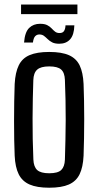

<svg xmlns="http://www.w3.org/2000/svg" viewBox="-20 -843 445 870"><path d="M202.9 7.6Q147.5 7.6 114 -7Q80.5 -21.7 64.7 -53.6Q48.9 -85.5 46.5 -137.3Q45.1 -167.1 44.4 -207.9Q43.7 -248.6 43.7 -293.7Q43.7 -338.8 44.4 -382.7Q45.1 -426.6 46.5 -462.5Q49.4 -515.3 65.1 -547.2Q80.7 -579.1 114.2 -593.3Q147.6 -607.6 202.9 -607.6Q259.5 -607.6 292.6 -592.9Q325.8 -578.1 341.1 -546.3Q356.3 -514.4 358.7 -462.5Q360.1 -429.6 360.8 -388.5Q361.6 -347.5 361.6 -303.5Q361.6 -259.4 360.8 -216.7Q360.1 -174 358.7 -137.3Q356.2 -85.5 340.8 -53.6Q325.3 -21.7 292.1 -7Q259 7.6 202.9 7.6ZM202.9 -57.9Q242.2 -57.9 257.5 -72.7Q272.8 -87.6 274.1 -119.2Q275.6 -164.5 276.5 -209.2Q277.5 -253.9 277.7 -298.8Q277.9 -343.7 276.9 -389.1Q276 -434.6 274.1 -481.4Q272.8 -514.1 256.9 -528.1Q241 -542.1 202.9 -542.1Q164.7 -542.1 148.3 -527.3Q132 -512.5 131 -479.8Q129.6 -440.6 128.7 -396.8Q127.8 -353 127.6 -306.6Q127.4 -260.3 128.3 -213.3Q129.3 -166.3 131.2 -120.4Q132.6 -87.2 148.6 -72.5Q164.7 -57.9 202.9 -57.9ZM276.8 -728.1H316.9Q315.8 -685.1 297.9 -665Q280 -644.8 248.6 -644.8Q228.5 -644.8 216.5 -651Q204.4 -657.3 195.9 -665.8Q187.3 -674.3 179 -680.6Q170.7 -686.8 158.2 -686.8Q147.3 -686.8 139.7 -679.2Q132 -671.7 129.1 -650.2H89Q92.7 -697.5 112 -716.3Q131.3 -735.2 161.4 -735.2Q182.2 -735.2 194.1 -729Q206.1 -722.8 213.9 -714.3Q221.7 -705.8 229.6 -699.6Q237.5 -693.3 249.9 -693.3Q264.6 -693.3 270.4 -702.9Q276.3 -712.4 276.8 -728.1ZM75.4 -822.5H330.8V-779H75.4Z"/></svg>

Font: Big Shoulders Text SC Thin
Style: Regular
Weight: 100
Designer: Patric King
Foundry: XO Type Co
Version: Version 2.002